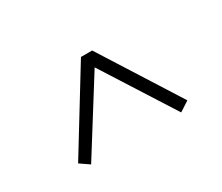

<svg xmlns="http://www.w3.org/2000/svg" viewBox="-68 -695 722 624"><g transform="rotate(-30 293.5 -382.5)"><path d="M91 -247 272 -542H314L501 -247L464 -223L278 -515H309L126 -223Z"/></g></svg>

Font: Noto Serif KR ExtraLight Medium
Style: Regular
Weight: 500
Version: Version 2.002-H1;hotconv 1.1.0;makeotfexe 2.6.0